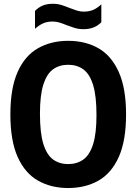

<svg xmlns="http://www.w3.org/2000/svg" viewBox="-20 -960 704 990"><path d="M331.5 9.5Q243 9.5 175.8 -28.8Q108.5 -67 71 -150.8Q33.5 -234.5 33.5 -370Q33.5 -505.5 71 -589.2Q108.5 -673 175.8 -711.2Q243 -749.5 331.5 -749.5Q420.5 -749.5 487.5 -711.2Q554.5 -673 592.2 -589.2Q630 -505.5 630 -370Q630 -234.5 592.5 -150.8Q555 -67 487.8 -28.8Q420.5 9.5 331.5 9.5ZM331.5 -114Q377 -114 409.8 -137.5Q442.5 -161 460 -216.2Q477.5 -271.5 477.5 -366.5Q477.5 -465.5 460 -522Q442.5 -578.5 409.8 -602.2Q377 -626 331.5 -626Q286 -626 253.5 -602.5Q221 -579 203.5 -523.8Q186 -468.5 186 -373.5Q186 -274.5 203.5 -218Q221 -161.5 253.5 -137.8Q286 -114 331.5 -114ZM410 -809.5Q385.5 -809.5 364 -816.2Q342.5 -823 323 -830.5Q305 -838 287.5 -843.5Q270 -849 251.5 -849Q223 -849 202 -839.5Q181 -830 160.5 -811.5V-903.5Q178 -922 200 -931.2Q222 -940.5 253 -940.5Q277.5 -940.5 299 -933.5Q320.5 -926.5 340 -918.5Q358 -911.5 375.5 -905.8Q393 -900 411.5 -900Q440 -900 461 -909.2Q482 -918.5 502.5 -937.5V-845.5Q468.5 -809.5 410 -809.5Z"/></svg>

Font: Encode Sans Cnd
Style: Bold
Weight: 700
Width: 3
Designer: Multiple Designers
Foundry: Impallari Type
Version: Version 3.002; ttfautohint (v1.8.3) -l 8 -r 50 -G 200 -x 14 